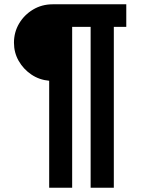

<svg xmlns="http://www.w3.org/2000/svg" viewBox="-20 -750 668 894"><path d="M209 124V-374Q163 -378 126 -403Q89 -428 67 -466.5Q45 -505 45 -551Q45 -600 69 -640.5Q93 -681 134 -705.5Q175 -730 225 -730H568V-625H510V124H402V-625H316V124Z"/></svg>

Font: Secular One
Style: Regular
Weight: 400
Designer: Michal Sahar
Foundry: Hagilda
Version: Version 1.002; ttfautohint (v1.8.4.7-5d5b);gftools[0.9.29]